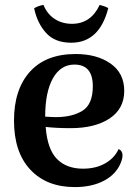

<svg xmlns="http://www.w3.org/2000/svg" viewBox="-20 -748 562 782"><path d="M479 -115Q479 -103 472 -85Q453 -38 403.5 -12Q354 14 285 14Q170 14 103.5 -57Q37 -128 37 -257Q37 -384 102 -456Q167 -528 288 -528Q375 -528 430.5 -489Q486 -450 486 -378Q486 -305 426.5 -265.5Q367 -226 267 -226Q210 -226 166 -231Q173 -140 212 -100.5Q251 -61 318 -61Q371 -61 409 -83Q447 -105 463 -141Q479 -134 479 -115ZM164 -273Q192 -271 208 -271Q274 -271 316 -297Q358 -323 358 -397Q358 -485 283 -485Q227 -485 195.5 -429Q164 -373 164 -273ZM386 -728Q407 -723 421 -715Q385 -574 270 -574Q204 -574 168 -613.5Q132 -653 119 -714Q134 -724 157 -728Q172 -691 202.5 -671Q233 -651 273 -651Q350 -651 386 -728Z"/></svg>

Font: Arima Madurai ExtraBold
Style: Regular
Weight: 800
Designer: Joana Correia and Natanael Gama
Foundry: NDISCOVER
Version: Version 1.020